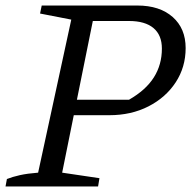

<svg xmlns="http://www.w3.org/2000/svg" viewBox="-22 -675 694 695"><path d="M-2 0 3 -27Q23 -35 50 -41Q77 -47 116 -50L236 -604L123 -626L129 -655H475Q556 -655 603 -613.5Q650 -572 650 -501Q650 -432 614 -377Q578 -322 515.5 -290Q453 -258 374 -258H203L214 -314H445Q506 -349 535 -395Q564 -441 564 -499Q564 -548 533.5 -573.5Q503 -599 445 -599H314L203 -50L338 -30L333 0Z"/></svg>

Font: Piazzolla Thin
Style: Italic
Weight: 400
Italic angle: -11.3°
Version: Version 2.005